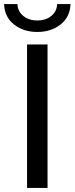

<svg xmlns="http://www.w3.org/2000/svg" viewBox="-27 -917 364 937"><path d="M105 0V-700H205V0ZM155 -761Q88 -761 41.5 -797.5Q-5 -834 -7 -897H58Q60 -860 87.5 -838.5Q115 -817 155 -817Q195 -817 222.5 -838.5Q250 -860 252 -897H317Q315 -834 268.5 -797.5Q222 -761 155 -761Z"/></svg>

Font: Montserrat Medium
Style: Regular
Weight: 500
Designer: Julieta Ulanovsky
Foundry: Julieta Ulanovsky
Version: Version 9.000; ttfautohint (v1.8.4.7-5d5b)